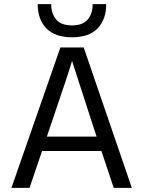

<svg xmlns="http://www.w3.org/2000/svg" viewBox="-20 -902 688 922"><path d="M218 -284 205 -246H444L431 -285L326 -609Q314 -566 218 -284ZM122 0H35L270 -674H382L613 0H526L467 -177H182ZM490 -882Q490 -809 449 -766Q408 -723 326 -723Q244 -723 202.5 -766Q161 -809 161 -882H226Q226 -836 250 -808Q274 -780 326 -780Q377 -780 401 -808Q425 -836 425 -882Z"/></svg>

Font: Hind Siliguri
Style: Regular
Weight: 400
Designer: Jyotish Sonowal
Foundry: Indian Type Foundry
Version: Version 1.000;PS 1.0;hotconv 1.0.86;makeotf.lib2.5.63406; tt